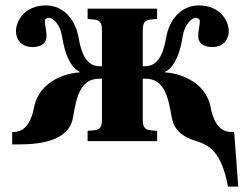

<svg xmlns="http://www.w3.org/2000/svg" viewBox="-20 -522 908 710"><path d="M25 12H50C132 12 236 -2 250 -88C264 -173 281 -231 348 -231H357V-80C357 -47 346 -42 325 -40L304 -38V0H561V-38L540 -40C519 -42 508 -47 508 -80V-231H517C584 -231 601 -173 615 -88C623 -41 657 -15 701 -2C755 15 799 39 823 168H861L846 -34H835C809 -34 774 -47 759 -125C739 -228 630 -253 591 -254V-257C611 -264 642 -300 655 -385C664 -441 695 -456 703 -456C710 -456 719 -453 719 -444C719 -428 713 -409 713 -389C713 -356 742 -348 765 -348C815 -348 826 -387 826 -406C826 -445 794 -502 715 -502C649 -502 605 -448 594 -381C584 -322 564 -277 516 -277H508V-410C508 -443 519 -448 540 -450L561 -452V-490H304V-452L325 -450C346 -448 357 -443 357 -410V-277H349C301 -277 281 -322 271 -381C260 -448 216 -502 150 -502C71 -502 39 -445 39 -406C39 -387 50 -348 100 -348C123 -348 152 -356 152 -389C152 -409 146 -428 146 -444C146 -453 155 -456 162 -456C170 -456 201 -441 210 -385C223 -300 254 -264 274 -257V-254C235 -253 126 -228 106 -125C91 -47 56 -34 30 -34H25Z"/></svg>

Font: Heuristica
Style: Bold
Weight: 700
Version: Version 1.0.1